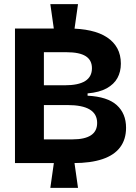

<svg xmlns="http://www.w3.org/2000/svg" viewBox="-20 -790 654 923"><path d="M240 -643 222 -770H355L337 -643ZM222 113 240 -14H337L355 113ZM52 -6V-653H309Q368 -653 415 -642.5Q462 -632 494.5 -610.5Q527 -589 544 -557.5Q561 -526 561 -484Q561 -445 544.5 -415Q528 -385 493 -365.5Q458 -346 401 -341V-330Q497 -325 541.5 -284.5Q586 -244 586 -176Q586 -120 557.5 -82Q529 -44 472.5 -25Q416 -6 333 -6ZM191 -120H329Q387 -120 417 -139.5Q447 -159 447 -199Q447 -242 411.5 -263.5Q376 -285 304 -285H191ZM191 -380H291Q357 -380 389.5 -400.5Q422 -421 422 -462Q422 -501 392 -520Q362 -539 300 -539H191Z"/></svg>

Font: Bricolage Grotesque 72pt
Style: Bold
Weight: 700
Designer: Mathieu Triay
Foundry: Atelier Triay
Version: Version 1.001;gftools[0.9.33.dev8+g029e19f]